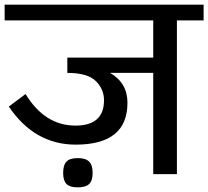

<svg xmlns="http://www.w3.org/2000/svg" viewBox="-30 -750 897 827"><path d="M295 -209Q163 -209 80 -345L8 -291Q119 -127 296 -127Q519 -127 519 -307Q519 -393 444 -436H630V0H732V-662H847V-730H-10V-662H630V-502H260V-436Q347 -436 382.5 -401Q418 -366 418 -318Q418 -209 295 -209ZM304 57Q339 57 354 42.5Q369 28 369 -5Q369 -39 354 -54Q339 -69 304 -69Q271 -69 256.5 -54Q242 -39 242 -5Q242 28 256.5 42.5Q271 57 304 57Z"/></svg>

Font: Glegoo
Style: Bold
Weight: 700
Version: Version 2.0.1; ttfautohint (v0.9) -r 48 -G 60